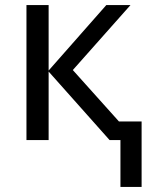

<svg xmlns="http://www.w3.org/2000/svg" viewBox="-20 -556 597 762"><path d="M458 186V0H415L173 -272V0H85V-536H173V-276L402 -536H498L269 -278L452 -74H542V186Z"/></svg>

Font: Noto Sans Living
Style: Regular
Weight: 400
Designer: Monotype Design Team
Foundry: Monotype Imaging Inc.
Version: Version 2.013; ttfautohint (v1.8.4.7-5d5b)